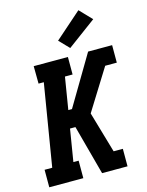

<svg xmlns="http://www.w3.org/2000/svg" viewBox="-143 -1080 895 1166"><g transform="rotate(-15 305.0 -496.5)"><path d="M232 0H18V-110H66L151 -625H118L117 -735H332V-625H284L251 -423H274L459 -735H610V-625H537L377 -368L452 -110H510V0H350L266 -312H232L199 -110H232ZM360 -784 300 -846 467 -993 540 -917Z"/></g></svg>

Font: Iosevka HT Extrabold Extended
Style: Italic
Weight: 800
Width: 7
Italic angle: -9°
Monospace: yes
Designer: Belleve Invis
Foundry: Belleve Invis
Version: Version 32.3.0; ttfautohint (v1.8.4)